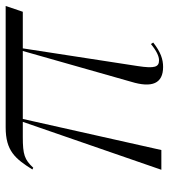

<svg xmlns="http://www.w3.org/2000/svg" viewBox="20 -596 582 661"><g transform="rotate(-90 310.5 -265.0)"><path d="M57 0H125L232 -477H466L360 -104C338 -32 354 6 411 6C437 6 462 -2 495 -28L490 -36C467 -17 448 -8 434 -8C411 -8 405 -22 414 -81L475 -477H601L621 -536H203C122 -536 95 -503 58 -444L64 -441C92 -471 109 -477 170 -477H222Z"/></g></svg>

Font: Noto Serif Display SemiCondensed Light
Style: Italic
Weight: 300
Width: 4
Italic angle: -12°
Designer: Monotype Design Team
Foundry: Monotype Imaging Inc.
Version: Version 2.009